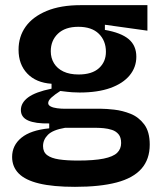

<svg xmlns="http://www.w3.org/2000/svg" viewBox="-20 -547 631 745"><path d="M271 178Q186 178 132 165Q78 152 52.5 126Q27 100 27 62Q27 17 63 -12.5Q99 -42 171 -49V-68Q117 -67 89 -79.5Q61 -92 61 -120Q61 -148 89 -169Q117 -190 180 -203V-222Q120 -226 86 -261.5Q52 -297 52 -354Q52 -405 79.5 -443.5Q107 -482 161 -504.5Q215 -527 293 -527H552V-428L387 -451V-431Q450 -420 479.5 -395Q509 -370 509 -327Q509 -286 483 -254.5Q457 -223 408 -205.5Q359 -188 289 -188Q275 -188 260 -189Q245 -190 214 -194Q192 -180 179.5 -168.5Q167 -157 167 -147Q167 -139 176.5 -134Q186 -129 201.5 -127Q217 -125 232 -125H373Q392 -125 423.5 -121.5Q455 -118 486.5 -105.5Q518 -93 539.5 -64.5Q561 -36 561 14Q561 71 529 107.5Q497 144 432.5 161Q368 178 271 178ZM282 76Q345 76 382 68.5Q419 61 434.5 46Q450 31 450 8Q450 -14 440 -26Q430 -38 414.5 -43Q399 -48 383 -49.5Q367 -51 356 -51H232Q185 -43 166 -24Q147 -5 147 20Q147 43 163 55Q179 67 209 71.5Q239 76 282 76ZM285 -258Q337 -258 364 -282.5Q391 -307 391 -346Q391 -389 363.5 -416Q336 -443 284 -443Q233 -443 205 -416.5Q177 -390 177 -348Q177 -322 189.5 -301.5Q202 -281 226 -269.5Q250 -258 285 -258Z"/></svg>

Font: Bricolage Grotesque SemiBold
Style: Regular
Weight: 600
Designer: Mathieu Triay
Foundry: Atelier Triay
Version: Version 1.000;gftools[0.9.30]